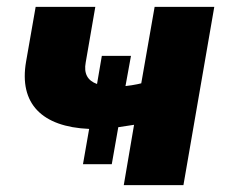

<svg xmlns="http://www.w3.org/2000/svg" viewBox="-20 -540 659 560"><path d="M306 -61 325 -169 371 -176 341 0H515L605 -520H431L392 -297C377 -293 361 -291 346 -289L362 -377H277L263 -295C235 -305 224 -326 230 -358L258 -520H84L56 -360C35 -238 102 -170 240 -164L222 -61Z"/></svg>

Font: Fixel Display 20240404 ExBold
Style: Italic
Weight: 800
Italic angle: -10°
Designer: AlfaBravo + MacPaw
Foundry: Kyrylo Tkachov, Marchela Mozhyna, Serhii Makarenko, Maria Weinstein, Zakhar Kryvoshyya
Version: Version 1.211;Glyphs 3.2 (3225)